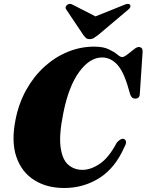

<svg xmlns="http://www.w3.org/2000/svg" viewBox="-20 -952 751 984"><path d="M615.5 -239.5Q622.5 -237 625.5 -227.5Q628.5 -218 617.5 -198.5Q570.5 -91 489.5 -39.8Q408.5 11.5 309 11.5Q220 11.5 155.8 -28.8Q91.5 -69 64.2 -147.2Q37 -225.5 59.5 -338Q76 -422.5 114.5 -491.5Q153 -560.5 207.5 -610Q262 -659.5 327.2 -686.2Q392.5 -713 462.5 -713Q509 -713 537.2 -699.5Q565.5 -686 581.2 -672.8Q597 -659.5 606 -659.5Q615.5 -659.5 632 -672.2Q648.5 -685 664.8 -698Q681 -711 690 -711Q711.5 -711 711 -688L696.5 -470Q695 -446.5 673 -446.5Q654 -446.5 647 -469L639 -496Q614.5 -584.5 580.8 -621Q547 -657.5 503 -657.5Q440 -657.5 385.8 -583.5Q331.5 -509.5 304 -370Q282 -261 290.5 -198Q299 -135 329.2 -108.2Q359.5 -81.5 403 -81.5Q445.5 -81.5 491.8 -112.8Q538 -144 578.5 -221Q600.5 -245.5 615.5 -239.5ZM484 -773.5Q471 -763.5 461.5 -757.5Q452 -751.5 439.5 -751.5Q426.5 -751.5 420.2 -757.5Q414 -763.5 406.5 -773.5L320 -902.5Q314.5 -910.5 317 -917.2Q319.5 -924 325.5 -928Q338.5 -937 355 -926.5L469.5 -868L615 -926.5Q637.5 -937 646.5 -928Q649.5 -924 648 -917Q646.5 -910 637 -902.5Z"/></svg>

Font: Fraunces 72pt S000 Black
Style: Italic
Weight: 900
Italic angle: -16°
Version: Version 1.000; ttfautohint (v1.8.3)